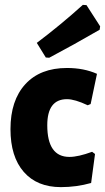

<svg xmlns="http://www.w3.org/2000/svg" viewBox="-20 -757 431 788"><path d="M320 -737 335 -736 391 -649 389 -635Q284 -574 182 -520L168 -521L131 -581Q228 -654 320 -737ZM255 -478Q324 -478 378 -454L352 -330L340 -325Q287 -350 255 -350Q174 -350 174 -243Q174 -113 265 -113Q301 -113 358 -134L370 -125L354 -6Q294 11 230 11Q132 11 77.5 -51.5Q23 -114 23 -227Q23 -345 84 -411.5Q145 -478 255 -478Z"/></svg>

Font: Alegreya Sans ExtraBold
Style: Regular
Weight: 800
Designer: Juan Pablo del Peral
Foundry: Huerta Tipografica
Version: Version 2.007